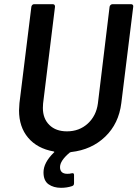

<svg xmlns="http://www.w3.org/2000/svg" viewBox="-20 -720 657 918"><path d="M518 -700H607Q612 -700 615 -696.5Q618 -693 617 -688L560 -227Q548 -129 483 -66.5Q418 -4 320 7Q318 7 314 9Q267 48 267 79Q267 111 302 111Q314 111 320 109Q323 108 327 108Q334 108 334 117V155Q334 161 332 164.5Q330 168 324 170Q300 178 272 178Q236 178 212 161Q188 144 188 104Q188 58 237 10Q243 6 236 4Q158 -10 114.5 -61.5Q71 -113 71 -192Q71 -203 73 -227L130 -688Q131 -693 134.5 -696.5Q138 -700 143 -700H232Q243 -700 243 -688L186 -225Q185 -218 185 -204Q185 -153 216 -122.5Q247 -92 300 -92Q359 -92 399.5 -129Q440 -166 448 -225L504 -688Q505 -693 509 -696.5Q513 -700 518 -700Z"/></svg>

Font: Barlow SemiBold
Style: Italic
Weight: 600
Italic angle: -7°
Designer: Jeremy Tribby
Foundry: Tribby Type
Version: Version 1.408